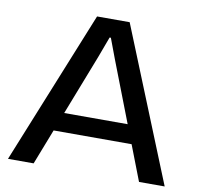

<svg xmlns="http://www.w3.org/2000/svg" viewBox="-81 -814 935 899"><g transform="rotate(10 387.0 -364.5)"><path d="M14 0 309 -729H464L759 0H637L426 -546L390 -642H384L348 -545L136 0ZM191 -168 219 -257H555L582 -168Z"/></g></svg>

Font: Mona Sans SemiExpanded Medium
Style: Regular
Weight: 500
Width: 6
Designer: Deni Anggara
Foundry: GitHub
Version: Version 2.000